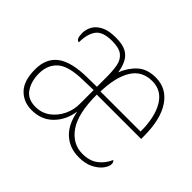

<svg xmlns="http://www.w3.org/2000/svg" viewBox="-118 -744 955 955"><g transform="rotate(45 359.5 -266.0)"><path d="M182 10Q125 10 88 -28Q51 -66 51 -146Q51 -224 102.5 -262Q154 -300 264 -301L330 -302V-371Q330 -414 324 -447Q318 -480 295 -498.5Q272 -517 223 -517Q156 -517 133 -484.5Q110 -452 110 -395Q89 -395 89 -441Q89 -464 101.5 -487.5Q114 -511 143.5 -526.5Q173 -542 224 -542Q272 -542 298 -527.5Q324 -513 336.5 -487Q349 -461 354 -428Q374 -478 409.5 -510Q445 -542 505 -542Q581 -542 625 -477Q669 -412 669 -292V-274H357Q357 -140 401 -77.5Q445 -15 515 -15Q565 -15 597 -39.5Q629 -64 645 -102Q654 -96 654 -82Q654 -65 638 -43.5Q622 -22 591 -6Q560 10 514 10Q449 10 405.5 -29.5Q362 -69 348 -146Q338 -78 294.5 -34Q251 10 182 10ZM641 -298Q641 -399 606 -458Q571 -517 505 -517Q433 -517 397.5 -459.5Q362 -402 359 -298ZM184 -15Q228 -15 261 -39.5Q294 -64 312.5 -103Q331 -142 330 -185V-279L262 -277Q159 -276 119 -241Q79 -206 79 -145Q79 -91 104 -53Q129 -15 184 -15Z"/></g></svg>

Font: Noto Serif Ethiopic SemiCondensed Thin
Style: Regular
Weight: 100
Width: 4
Designer: Monotype Design Team
Foundry: Monotype Imaging Inc.
Version: Version 2.102; ttfautohint (v1.8.4.7-5d5b)